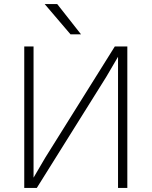

<svg xmlns="http://www.w3.org/2000/svg" viewBox="-20 -930 750 950"><path d="M564 -649 506 -550 162 0H100V-700H146V-51L204 -150L548 -700H610V0H564ZM201 -910H263L381 -760H329Z"/></svg>

Font: PT Root UI Web Light
Style: Regular
Weight: 300
Designer: Vitaly Kuzmin
Foundry: ParaType Ltd.
Version: Version 1.000W